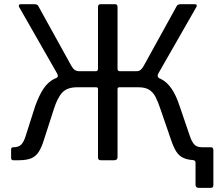

<svg xmlns="http://www.w3.org/2000/svg" viewBox="-20 -762 1067 913"><path d="M926.1 131.4Q909.8 131.4 909.8 116.9V10.6Q909.8 4.9 906.6 3Q903.4 1.1 898.4 -1.9L906.1 -72.9Q910.8 -66.9 914.6 -64.3Q918.5 -61.8 925.7 -61.8H982.8Q994.6 -61.8 994.6 -48.2V117.3Q994.6 124.5 991.6 128Q988.7 131.4 980.6 131.4ZM43.5 0Q32.8 0 32.8 -10.8V-51.6Q32.8 -61.8 43.5 -61.8Q68.4 -61.8 80.7 -74.3Q93 -86.8 101.4 -113.5L147.5 -257.9Q165.6 -308.1 186.5 -339.7Q207.4 -371.2 237 -386.5Q266.6 -401.8 310.6 -402.6L333.5 -423.3H434.6Q446 -423.3 446 -435.4V-728.4Q446 -742 457.8 -742H527.5Q538.9 -742 538.9 -729V-435.4Q538.9 -423.3 550.4 -423.3H649.4L672.2 -402.6Q713.7 -401.8 743.7 -387.2Q773.7 -372.6 795.5 -340.8Q817.3 -309.1 834.3 -257.2L883.3 -113.5Q892.7 -86.8 904.6 -74.3Q916.6 -61.8 941.2 -61.8Q952 -61.8 952 -51.6V-10.8Q952 0 941.2 0H917Q876.6 0 853.4 -10.5Q830.2 -20.9 817 -43.1Q803.7 -65.3 791.8 -101.4L742.8 -243.7Q731 -279.3 719.2 -301.8Q707.3 -324.2 688.6 -335.6Q669.8 -347 638.1 -347H547.7Q538.9 -347 538.9 -338.5V-14.5Q538.9 0 522.6 0H460Q452 0 449 -3.5Q446 -6.9 446 -14.1V-338.5Q446 -347 437.3 -347H346.9Q299.9 -347 276.7 -322.5Q253.5 -297.9 236.5 -244.4L189.4 -98.6Q178.5 -62.6 164.7 -40.7Q150.9 -18.8 128.8 -9.4Q106.6 0 68 0ZM361.9 -378.8 246.9 -390.2Q254.1 -393.9 254.9 -399.5Q255.7 -405.1 251.5 -412.7L70.8 -728.9Q68.5 -734.4 70.3 -738.2Q72.2 -742 78.8 -742H142.7Q158.9 -742 162.5 -732.6L319.3 -448.9Q327.2 -435.2 335.7 -429.3Q344.2 -423.3 359.5 -423.3ZM623.1 -378.8 625.5 -423.3Q640.8 -423.3 648.3 -429.3Q655.9 -435.2 663.5 -448.9L820 -732.6Q824.4 -742 839.8 -742H905.9Q912.8 -742 915 -738.5Q917.2 -735 913.9 -728.9L733 -412.7Q729 -405.1 729.9 -399.5Q730.8 -393.9 737.2 -390.2Z"/></svg>

Font: Libre Franklin Thin
Style: Regular
Weight: 100
Designer: Pablo Impallari, Rodrigo Fuenzalida, Nhung Nguyen
Foundry: Impallari Type
Version: Version 3.000